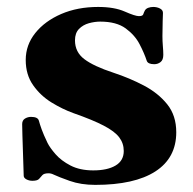

<svg xmlns="http://www.w3.org/2000/svg" viewBox="-20 -515 553 550"><path d="M252.9 14.6Q211.9 14.6 179.7 3.2Q147.5 -8.3 134.3 -14.6Q126.5 -18.6 119.1 -18.6Q106 -18.6 101.3 -13.2Q96.7 -7.8 91.8 -2.4Q86.9 2.9 72.8 2.9Q63.5 2.9 55.7 -1.2Q47.9 -5.4 47.9 -11.7Q47.9 -17.6 47.1 -37.1Q46.4 -56.6 45.7 -81.1Q44.9 -105.5 44.2 -127.2Q43.5 -148.9 43.5 -159.2Q43.5 -170.4 51.5 -175.3Q59.6 -180.2 68.8 -180.2Q88.4 -180.2 91.3 -169.4Q94.2 -158.7 99.4 -144.3Q104.5 -129.9 116.2 -105.5Q123 -91.8 139.2 -73.2Q155.3 -54.7 182.1 -40.8Q209 -26.9 247.1 -26.9Q287.6 -26.9 311 -40.8Q334.5 -54.7 334.5 -82.5Q334.5 -104.5 321.5 -121.6Q308.6 -138.7 277.3 -155Q246.1 -171.4 190.4 -190.9Q159.2 -202.1 127.7 -221.4Q96.2 -240.7 75 -270.8Q53.7 -300.8 53.7 -343.3Q53.7 -386.2 81.1 -420.4Q108.4 -454.6 155.3 -474.9Q202.1 -495.1 261.2 -495.1Q307.6 -495.1 337.4 -481.9Q367.2 -468.8 377.9 -468.8Q388.7 -468.8 390.4 -474.1Q392.1 -479.5 395 -484.9Q397.9 -490.2 404.8 -492.7Q411.6 -495.1 418.9 -495.1Q429.7 -495.1 438.2 -490.7Q446.8 -486.3 446.8 -478Q446.8 -473.6 446 -454.1Q445.3 -434.6 445.3 -411.6Q445.3 -397.5 446.5 -383.3Q447.8 -369.1 447.8 -357.9Q447.8 -343.3 439.9 -337.2Q432.1 -331.1 421.9 -331.1Q403.8 -331.1 400.4 -340.8Q393.6 -361.8 380.1 -387.9Q366.7 -414.1 340.1 -433.6Q313.5 -453.1 267.1 -453.1Q251.5 -453.1 234.6 -448.5Q217.8 -443.8 206.3 -432.1Q194.8 -420.4 194.8 -399.4Q194.8 -365.7 221.7 -345.5Q248.5 -325.2 305.2 -306.6Q351.1 -291.5 392.1 -270Q433.1 -248.5 459 -216.3Q484.9 -184.1 484.9 -136.2Q484.9 -62.5 425 -23.9Q365.2 14.6 252.9 14.6Z"/></svg>

Font: Gelasio
Style: Bold
Weight: 700
Designer: Eben Sorkin
Foundry: Eben Sorkin
Version: Version 1.008